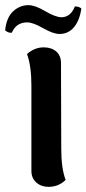

<svg xmlns="http://www.w3.org/2000/svg" viewBox="-47 -712 336 746"><path d="M269 -679Q263 -634 241 -607Q219 -580 184 -580Q160 -580 120.5 -602.5Q81 -625 59 -625Q16 -625 -1 -585Q-14 -583 -27 -594Q-22 -644 4 -668Q30 -692 64 -692Q89 -692 129 -668.5Q169 -645 192 -645Q227 -645 244 -687Q260 -687 269 -679ZM191 -135Q191 -57 208 -13Q181 14 141 14Q113 14 94 -3Q75 -20 75 -48V-380Q75 -455 58 -502Q87 -528 123 -528Q153 -528 171.5 -512Q190 -496 190 -467Z"/></svg>

Font: Arima Koshi Semi Bold
Style: Regular
Weight: 600
Designer: Joana Correia and Natanael Gama
Foundry: NDISCOVER
Version: Version 1.019;PS 001.019;hotconv 1.0.88;makeotf.lib2.5.64775